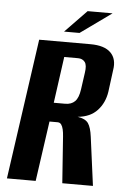

<svg xmlns="http://www.w3.org/2000/svg" viewBox="-53 -767 525 805"><g transform="rotate(5 210.0 -364.0)"><path d="M7 0 91 -591H307Q366 -591 392.5 -564.5Q419 -538 411 -491L399 -399Q392 -352 362.5 -320Q333 -288 280 -283Q313 -278 325 -260.5Q337 -243 342 -204L369 0H240L226 -196Q225 -212 222 -225Q219 -238 213.5 -245.5Q208 -253 198 -253H164L128 0ZM175 -333H223Q249 -333 264 -348Q279 -363 284 -399L294 -470Q299 -502 289 -515Q279 -528 260 -528H202ZM192 -634 283 -728H388L257 -634Z"/></g></svg>

Font: Alumni Sans Thin
Style: Bold Italic
Weight: 700
Italic angle: -8°
Version: Version 1.016